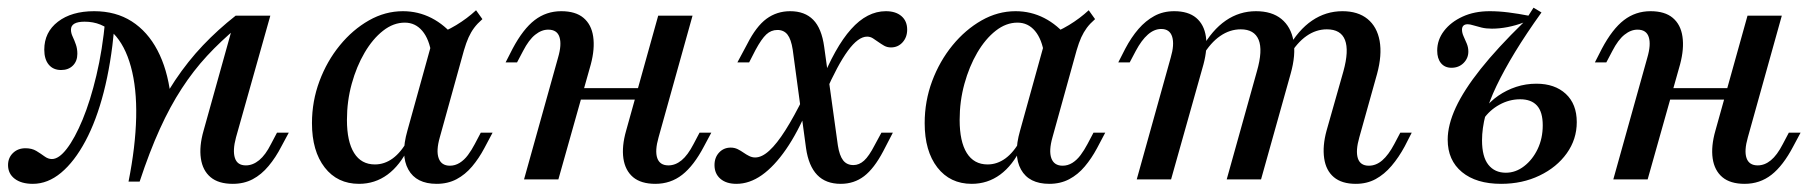

<svg xmlns="http://www.w3.org/2000/svg" viewBox="-51 -455 4601 487"><path d="M275 5.6Q292.7 -83.1 294.4 -157.3Q296 -231.5 281 -285.9Q266.1 -340.3 236.7 -370.2Q207.3 -400 163.7 -400Q129 -400 129 -379.8Q129 -371 133.5 -361.7Q137.9 -352.4 141.5 -341.9Q145.2 -331.5 145.2 -318.5Q145.2 -300 133.9 -288.7Q122.6 -277.4 104 -277.4Q83.9 -277.4 72.6 -291.1Q61.3 -304.8 61.3 -329Q61.3 -373.4 96 -400Q130.6 -426.6 187.9 -426.6Q242.7 -426.6 283.1 -400.8Q323.4 -375 348.4 -327.4Q373.4 -279.8 381.5 -214.5Q364.5 -176.6 351.6 -144.4Q338.7 -112.1 327 -76.2Q315.3 -40.3 303.2 5.6ZM32.3 11.3Q3.2 11.3 -13.7 -1.6Q-30.6 -14.5 -30.6 -36.3Q-30.6 -54.8 -18.1 -66.9Q-5.6 -79 13.7 -79Q29.8 -79 41.1 -72.2Q52.4 -65.3 61.7 -58.5Q71 -51.6 80.6 -51.6Q98.4 -51.6 118.5 -77.8Q138.7 -104 158.5 -151.6Q178.2 -199.2 193.5 -263.7Q208.9 -328.2 216.1 -405.6L238.7 -382.3Q230.6 -293.5 212.1 -221.4Q193.5 -149.2 165.7 -97.2Q137.9 -45.2 104 -16.9Q70.2 11.3 32.3 11.3ZM275 5.6Q302.4 -76.6 331.5 -139.5Q360.5 -202.4 393.1 -251.2Q425.8 -300 463.7 -339.9Q501.6 -379.8 546.8 -415.3L551.6 -386.3Q508.9 -350.8 474.2 -313.3Q439.5 -275.8 410.1 -230.6Q380.6 -185.5 354.4 -127.8Q328.2 -70.2 303.2 5.6ZM539.5 11.3Q503.2 11.3 483.1 -5.6Q462.9 -22.6 458.5 -53.2Q454 -83.9 465.3 -123.4L546.8 -415.3H634.7L547.6 -106.5Q538.7 -73.4 544.8 -54.4Q550.8 -35.5 572.6 -35.5Q590.3 -35.5 606.5 -48.8Q622.6 -62.1 636.3 -89.5L651.6 -118.5H681.5L662.9 -83.9Q648.4 -55.6 630.2 -33.9Q612.1 -12.1 589.9 -0.4Q567.7 11.3 539.5 11.3Z M859.7 11.3Q804.8 11.3 772.6 -30.2Q740.3 -71.8 740.3 -142.7Q740.3 -198.4 759.3 -249.2Q778.2 -300 810.9 -339.9Q843.5 -379.8 884.7 -403.2Q925.8 -426.6 971 -426.6Q1009.7 -426.6 1043.5 -409.3Q1077.4 -391.9 1104 -358.9L1043.5 -316.9Q1037.9 -355.6 1020.2 -376.6Q1002.4 -397.6 975.8 -397.6Q946.8 -397.6 920.6 -377Q894.4 -356.5 873.8 -321.4Q853.2 -286.3 841.1 -242.3Q829 -198.4 829 -150.8Q829 -96 847.2 -66.9Q865.3 -37.9 900 -37.9Q924.2 -37.9 945.2 -53.2Q966.1 -68.5 983.1 -99.2L985.5 -80.6Q963.7 -35.5 931.9 -12.1Q900 11.3 859.7 11.3ZM1056.5 11.3Q1004.8 11.3 984.7 -25Q964.5 -61.3 982.3 -123.4L1049.2 -364.5Q1079 -375 1106.5 -391.5Q1133.9 -408.1 1156.5 -429L1172.6 -406.5Q1159.7 -395.2 1151.6 -384.3Q1143.5 -373.4 1137.5 -360.1Q1131.5 -346.8 1125.8 -327.4L1064.5 -106.5Q1054.8 -72.6 1061.7 -53.6Q1068.5 -34.7 1090.3 -34.7Q1103.2 -34.7 1114.9 -41.9Q1126.6 -49.2 1135.9 -61.7Q1145.2 -74.2 1153.2 -89.5L1168.5 -118.5H1198.4L1177.4 -79Q1163.7 -53.2 1146.4 -32.7Q1129 -12.1 1106.9 -0.4Q1084.7 11.3 1056.5 11.3Z M1278.2 0 1364.5 -308.9Q1374.2 -341.9 1368.1 -360.9Q1362.1 -379.8 1339.5 -379.8Q1322.6 -379.8 1306.5 -366.9Q1290.3 -354 1275.8 -325.8L1260.5 -296.8H1231.5L1249.2 -331.5Q1275.8 -381.5 1305.2 -404Q1334.7 -426.6 1372.6 -426.6Q1408.9 -426.6 1429 -409.7Q1449.2 -392.7 1453.6 -362.1Q1458.1 -331.5 1447.6 -291.9L1365.3 0ZM1378.2 -202.4 1386.3 -231.5H1610.5L1602.4 -202.4ZM1611.3 11.3Q1575 11.3 1554.8 -5.6Q1534.7 -22.6 1530.2 -53.2Q1525.8 -83.9 1537.1 -123.4L1618.5 -415.3H1705.6L1619.4 -106.5Q1609.7 -72.6 1616.1 -54Q1622.6 -35.5 1644.4 -35.5Q1662.1 -35.5 1677.8 -48.4Q1693.5 -61.3 1708.1 -89.5L1723.4 -118.5H1753.2L1734.7 -83.9Q1708.9 -34.7 1679.4 -11.7Q1650 11.3 1611.3 11.3Z M2081.5 11.3Q2043.5 11.3 2021.8 -11.3Q2000 -33.9 1993.5 -79L1959.7 -329Q1955.6 -355.6 1946.4 -367.3Q1937.1 -379 1921 -379Q1904.8 -379 1892.7 -367.7Q1880.6 -356.5 1865.3 -328.2L1849.2 -296.8H1819.4L1844.4 -343.5Q1866.9 -387.9 1893.1 -407.3Q1919.4 -426.6 1953.2 -426.6Q1990.3 -426.6 2011.7 -404.8Q2033.1 -383.1 2039.5 -336.3L2074.2 -86.3Q2078.2 -60.5 2087.5 -48.4Q2096.8 -36.3 2113.7 -36.3Q2128.2 -36.3 2140.7 -47.6Q2153.2 -58.9 2167.7 -87.1L2184.7 -118.5H2213.7L2189.5 -71.8Q2166.1 -27.4 2140.7 -8.1Q2115.3 11.3 2081.5 11.3ZM1816.9 11.3Q1791.1 11.3 1776.2 -1.6Q1761.3 -14.5 1761.3 -36.3Q1761.3 -55.6 1773 -68.1Q1784.7 -80.6 1802.4 -80.6Q1812.1 -80.6 1820.2 -76.6Q1828.2 -72.6 1835.1 -67.7Q1841.9 -62.9 1849.2 -59.3Q1856.5 -55.6 1864.5 -55.6Q1881.5 -55.6 1900.4 -73Q1919.4 -90.3 1941.1 -124.6Q1962.9 -158.9 1987.9 -209.7L1999.2 -183.1Q1972.6 -119.4 1942.7 -76.2Q1912.9 -33.1 1881.5 -10.9Q1850 11.3 1816.9 11.3ZM2042.7 -220.2 2029.8 -241.9Q2066.9 -335.5 2107.7 -381Q2148.4 -426.6 2196 -426.6Q2221 -426.6 2235.5 -414.1Q2250 -401.6 2250 -379.8Q2250 -360.5 2238.3 -347.6Q2226.6 -334.7 2208.9 -334.7Q2199.2 -334.7 2191.5 -339.1Q2183.9 -343.5 2177 -348.4Q2170.2 -353.2 2163.3 -357.7Q2156.5 -362.1 2148.4 -362.1Q2125.8 -362.1 2099.6 -326.2Q2073.4 -290.3 2042.7 -220.2Z M2413.7 11.3Q2358.9 11.3 2326.6 -30.2Q2294.4 -71.8 2294.4 -142.7Q2294.4 -198.4 2313.3 -249.2Q2332.3 -300 2364.9 -339.9Q2397.6 -379.8 2438.7 -403.2Q2479.8 -426.6 2525 -426.6Q2563.7 -426.6 2597.6 -409.3Q2631.5 -391.9 2658.1 -358.9L2597.6 -316.9Q2591.9 -355.6 2574.2 -376.6Q2556.5 -397.6 2529.8 -397.6Q2500.8 -397.6 2474.6 -377Q2448.4 -356.5 2427.8 -321.4Q2407.3 -286.3 2395.2 -242.3Q2383.1 -198.4 2383.1 -150.8Q2383.1 -96 2401.2 -66.9Q2419.4 -37.9 2454 -37.9Q2478.2 -37.9 2499.2 -53.2Q2520.2 -68.5 2537.1 -99.2L2539.5 -80.6Q2517.7 -35.5 2485.9 -12.1Q2454 11.3 2413.7 11.3ZM2610.5 11.3Q2558.9 11.3 2538.7 -25Q2518.5 -61.3 2536.3 -123.4L2603.2 -364.5Q2633.1 -375 2660.5 -391.5Q2687.9 -408.1 2710.5 -429L2726.6 -406.5Q2713.7 -395.2 2705.6 -384.3Q2697.6 -373.4 2691.5 -360.1Q2685.5 -346.8 2679.8 -327.4L2618.5 -106.5Q2608.9 -72.6 2615.7 -53.6Q2622.6 -34.7 2644.4 -34.7Q2657.3 -34.7 2669 -41.9Q2680.6 -49.2 2689.9 -61.7Q2699.2 -74.2 2707.3 -89.5L2722.6 -118.5H2752.4L2731.5 -79Q2717.7 -53.2 2700.4 -32.7Q2683.1 -12.1 2660.9 -0.4Q2638.7 11.3 2610.5 11.3Z M3387.9 11.3Q3352.4 11.3 3332.3 -5.6Q3312.1 -22.6 3307.7 -53.6Q3303.2 -84.7 3313.7 -123.4L3356.5 -274.2Q3371 -326.6 3360.5 -353.6Q3350 -380.6 3314.5 -380.6Q3287.1 -380.6 3262.9 -363.7Q3238.7 -346.8 3218.5 -312.9L3215.3 -331.5Q3241.9 -379 3277 -402.8Q3312.1 -426.6 3354 -426.6Q3393.5 -426.6 3417.7 -406.9Q3441.9 -387.1 3448.4 -351.2Q3454.8 -315.3 3441.9 -267.7L3396.8 -106.5Q3387.1 -72.6 3393.1 -53.6Q3399.2 -34.7 3421 -34.7Q3439.5 -34.7 3455.2 -48.4Q3471 -62.1 3485.5 -89.5L3500.8 -118.5H3529.8L3512.1 -83.9Q3496.8 -55.6 3478.6 -34.3Q3460.5 -12.9 3438.3 -0.8Q3416.1 11.3 3387.9 11.3ZM2832.3 0 2918.5 -308.9Q2928.2 -341.9 2922.2 -361.7Q2916.1 -381.5 2894.4 -381.5Q2876.6 -381.5 2860.5 -367.3Q2844.4 -353.2 2829.8 -325.8L2814.5 -296.8H2785.5L2803.2 -331.5Q2818.5 -360.5 2836.7 -381.5Q2854.8 -402.4 2877 -414.5Q2899.2 -426.6 2927.4 -426.6Q2962.9 -426.6 2983.1 -409.7Q3003.2 -392.7 3007.7 -362.1Q3012.1 -331.5 3001.6 -291.9L2919.4 0ZM3060.5 0 3137.1 -274.2Q3152.4 -327.4 3141.5 -354Q3130.6 -380.6 3096 -380.6Q3068.5 -380.6 3044 -363.7Q3019.4 -346.8 2999.2 -312.9L2996.8 -331.5Q3023.4 -379 3058.1 -402.8Q3092.7 -426.6 3134.7 -426.6Q3175 -426.6 3199.2 -406.9Q3223.4 -387.1 3229.8 -351.6Q3236.3 -316.1 3222.6 -267.7L3147.6 0Z M3756.5 11.3Q3693.5 11.3 3657.3 -18.5Q3621 -48.4 3621 -100.8Q3621 -137.9 3641.5 -182.3Q3662.1 -226.6 3704.4 -279.8Q3746.8 -333.1 3812.9 -397.6Q3793.5 -390.3 3773 -386.3Q3752.4 -382.3 3733.1 -382.3Q3718.5 -382.3 3706.9 -385.1Q3695.2 -387.9 3686.3 -390.7Q3677.4 -393.5 3671.8 -393.5Q3664.5 -393.5 3660.9 -389.9Q3657.3 -386.3 3657.3 -379.8Q3657.3 -371.8 3661.3 -362.9Q3665.3 -354 3669.4 -344.4Q3673.4 -334.7 3673.4 -324.2Q3673.4 -307.3 3661.3 -295.2Q3649.2 -283.1 3630.6 -283.1Q3613.7 -283.1 3604 -294.8Q3594.4 -306.5 3594.4 -326.6Q3594.4 -354 3611.7 -376.6Q3629 -399.2 3658.9 -412.9Q3688.7 -426.6 3727.4 -426.6Q3750.8 -426.6 3775.8 -423.4Q3800.8 -420.2 3825.8 -415.3L3838.7 -435.5L3858.9 -423.4Q3820.2 -369.4 3791.9 -323Q3763.7 -276.6 3744.8 -237.1Q3725.8 -197.6 3716.9 -163.3Q3708.1 -129 3708.1 -99.2Q3708.1 -57.3 3724.2 -37.1Q3740.3 -16.9 3768.5 -16.9Q3793.5 -16.9 3814.9 -33.5Q3836.3 -50 3849.2 -77Q3862.1 -104 3862.1 -137.1Q3862.1 -171 3847.6 -187.1Q3833.1 -203.2 3804.8 -203.2Q3777.4 -203.2 3752.4 -189.5Q3727.4 -175.8 3711.3 -152.4L3713.7 -178.2Q3728.2 -197.6 3749.2 -212.1Q3770.2 -226.6 3794.8 -234.7Q3819.4 -242.7 3846 -242.7Q3892.7 -242.7 3920.6 -216.9Q3948.4 -191.1 3948.4 -145.2Q3948.4 -101.6 3923 -66.1Q3897.6 -30.6 3854 -9.7Q3810.5 11.3 3756.5 11.3Z M4041.1 0 4127.4 -308.9Q4137.1 -341.9 4131 -360.9Q4125 -379.8 4102.4 -379.8Q4085.5 -379.8 4069.4 -366.9Q4053.2 -354 4038.7 -325.8L4023.4 -296.8H3994.4L4012.1 -331.5Q4038.7 -381.5 4068.1 -404Q4097.6 -426.6 4135.5 -426.6Q4171.8 -426.6 4191.9 -409.7Q4212.1 -392.7 4216.5 -362.1Q4221 -331.5 4210.5 -291.9L4128.2 0ZM4141.1 -202.4 4149.2 -231.5H4373.4L4365.3 -202.4ZM4374.2 11.3Q4337.9 11.3 4317.7 -5.6Q4297.6 -22.6 4293.1 -53.2Q4288.7 -83.9 4300 -123.4L4381.5 -415.3H4468.5L4382.3 -106.5Q4372.6 -72.6 4379 -54Q4385.5 -35.5 4407.3 -35.5Q4425 -35.5 4440.7 -48.4Q4456.5 -61.3 4471 -89.5L4486.3 -118.5H4516.1L4497.6 -83.9Q4471.8 -34.7 4442.3 -11.7Q4412.9 11.3 4374.2 11.3Z"/></svg>

Font: Playfair 5pt SemiExpanded Light Medium
Style: Italic
Weight: 500
Italic angle: -15.6°
Version: Version 2.001;gftools[0.9.30]